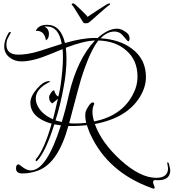

<svg xmlns="http://www.w3.org/2000/svg" viewBox="-20 -938 1029 1138"><path d="M892 180Q888 180 880 177Q622 85 517 -139Q510 -153 505 -168Q500 -183 495 -196Q473 -194 452 -192.5Q431 -191 410 -191H385Q325 27 208 72Q187 80 164 85Q141 90 115 90H112Q75 90 75 60Q75 36 90 36Q92 36 116 54Q140 72 163 72Q256 72 341 -195L302 -201Q252 -43 203 12Q198 17 194 17Q191 17 191 12Q191 8 195 3Q218 -24 241 -76Q264 -128 286 -205Q214 -225 181 -266Q160 -295 160 -328Q160 -367 199 -412Q238 -457 270 -457Q277 -457 278 -454Q277 -454 276 -453Q192 -413 192 -354Q192 -324 212 -295Q238 -256 294 -231Q302 -261 309 -291.5Q316 -322 323 -353Q317 -347 308.5 -340Q300 -333 289 -325Q271 -337 271 -362Q271 -372 282 -387.5Q293 -403 301 -403Q310 -370 326 -366Q331 -386 334.5 -404.5Q338 -423 340 -438Q346 -483 349.5 -522Q353 -561 353 -595Q353 -609 352.5 -622Q352 -635 351 -647Q301 -626 270 -614Q239 -602 228 -598Q159 -574 107 -574Q66 -574 35.5 -598.5Q5 -623 5 -663Q5 -682 11.5 -701.5Q18 -721 30 -742Q35 -749 40 -749Q44 -749 44 -744Q44 -744 30 -718Q23 -707 20.5 -695.5Q18 -684 18 -673Q18 -614 90 -614Q113 -614 145.5 -619Q178 -624 219 -637L346 -678Q328 -781 258 -781Q254 -781 250.5 -781Q247 -781 243 -780Q270 -768 270 -737Q270 -708 252 -699Q243 -759 192 -755Q208 -791 259 -791Q340 -791 365 -683Q467 -713 541 -713Q545 -713 549.5 -713Q554 -713 558 -712Q620 -768 674 -768Q698 -768 723 -750Q748 -735 748 -711Q748 -693 739 -693Q737 -693 713 -722Q691 -751 658 -751Q615 -751 576 -711Q688 -704 760 -651Q845 -588 845 -482Q845 -423 810 -365Q734 -239 542 -203Q562 -147 600.5 -93.5Q639 -40 695 11Q811 116 906 116Q976 116 976 59Q976 53 973.5 42Q971 31 971 27Q971 24 973 24Q981 24 984 45Q986 53 987.5 59.5Q989 66 989 71Q989 130 918 130H911Q908 129 904 129Q887 129 887 141Q887 147 892 159Q897 171 897 175Q897 180 892 180ZM346 -215Q357 -250 367.5 -290Q378 -330 388 -376Q438 -588 543 -698Q509 -697 465.5 -686Q422 -675 370 -655Q372 -639 373 -623Q374 -607 374 -588Q374 -550 369.5 -505Q365 -460 355 -410Q347 -367 336 -321Q325 -275 309 -224ZM425 -206Q442 -206 458.5 -207Q475 -208 491 -210Q485 -234 485 -255Q485 -263 487 -273Q490 -286 504 -308Q519 -331 530 -331Q536 -331 539 -323Q528 -301 528 -275Q528 -262 530.5 -247.5Q533 -233 538 -218Q699 -251 765 -373Q795 -427 795 -484Q795 -583 726 -641Q663 -695 563 -698Q511 -632 460 -468Q456 -456 438.5 -391Q421 -326 390 -208Q399 -207 408 -206.5Q417 -206 425 -206ZM488 -800Q478 -800 475 -803Q474 -804 464.5 -819Q455 -834 443 -854Q431 -874 420.5 -890Q410 -906 407 -908Q405 -909 405 -912Q405 -916 410.5 -917.5Q416 -919 419 -916Q421 -916 433 -905Q445 -894 460 -879.5Q475 -865 486.5 -853Q498 -841 499 -838Q504 -842 522.5 -854Q541 -866 563 -880.5Q585 -895 602 -905.5Q619 -916 622 -916Q626 -918 627 -918Q631 -918 632.5 -915Q634 -912 628 -908Q621 -904 602.5 -888Q584 -872 562.5 -853Q541 -834 524 -819Q507 -804 504 -803Q500 -800 488 -800Z"/></svg>

Font: Lavishly Yours
Style: Regular
Weight: 400
Designer: Robert E. Leuschke
Foundry: Robert E. Leuschke
Version: Version 1.010; ttfautohint (v1.8.3)